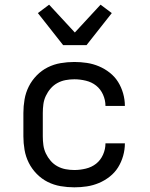

<svg xmlns="http://www.w3.org/2000/svg" viewBox="-20 -793 640 821"><path d="M298 8Q268 8 239 3Q210 -2 184 -15Q158 -28 137 -49.5Q116 -71 103 -97Q90 -123 85 -152Q80 -181 80 -210V-310Q80 -339 85 -368Q90 -397 103 -423Q116 -449 137 -470.5Q158 -492 184 -505Q210 -518 239 -523Q268 -528 298 -528Q325 -528 351.5 -524Q378 -520 403 -509.5Q428 -499 449.5 -482Q471 -465 485 -442.5Q499 -420 506.5 -393.5Q514 -367 514 -340H431Q431 -365 420.5 -388.5Q410 -412 391 -427Q372 -442 347 -448Q322 -454 298 -454Q279 -454 260.5 -450.5Q242 -447 225.5 -438Q209 -429 196.5 -414.5Q184 -400 176 -383Q168 -366 165.5 -347.5Q163 -329 163 -310V-210Q163 -191 165.5 -172.5Q168 -154 176 -137Q184 -120 196.5 -105.5Q209 -91 225.5 -82Q242 -73 260.5 -69.5Q279 -66 298 -66Q322 -66 347 -72Q372 -78 391 -93Q410 -108 420.5 -131.5Q431 -155 431 -180H514Q514 -153 506.5 -126.5Q499 -100 485 -77.5Q471 -55 449.5 -38Q428 -21 403 -10.5Q378 0 351.5 4Q325 8 298 8ZM250 -600 142 -737 190 -773 300 -654 410 -773 458 -737 350 -600Z"/></svg>

Font: Iosevka Aile
Style: Regular
Weight: 400
Designer: Belleve Invis
Foundry: Belleve Invis
Version: Version 28.0.1; ttfautohint (v1.8.4)